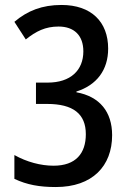

<svg xmlns="http://www.w3.org/2000/svg" viewBox="-20 -744 521 774"><path d="M416 -548C416 -656 348 -724 228 -724C150 -724 91 -701 38 -656L84 -585C125 -618 163 -637 216 -637C279 -637 316 -601 316 -537C316 -461 265 -411 172 -411H125V-325H170C275 -325 326 -285 326 -203C326 -126 286 -76 196 -76C144 -76 88 -91 38 -119V-23C89 1 139 10 205 10C353 10 432 -75 432 -199C432 -293 382 -355 288 -372V-375C370 -401 416 -462 416 -548Z"/></svg>

Font: Noto Sans Lao Looped Condensed Medium
Style: Regular
Weight: 500
Width: 3
Designer: Mark Frömberg, Ben Mitchell
Foundry: The Fontpad Ltd
Version: Version 1.002